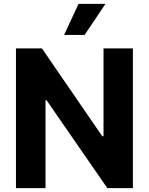

<svg xmlns="http://www.w3.org/2000/svg" viewBox="-20 -979 775 999"><path d="M518.6 -727.1H671.4V0H538.6L222.2 -457.5H216.8V0H63V-727.1H198.2L512.2 -270H518.6ZM420.4 -797.4H313.5L388.7 -959H528.8Z"/></svg>

Font: My Font
Style: Bold
Weight: 500
Designer: Rasmus Andersson
Foundry: rsms
Version: Version 0.001